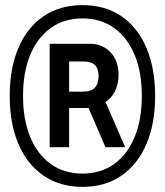

<svg xmlns="http://www.w3.org/2000/svg" viewBox="-20 -718 644 750"><path d="M302 12Q214 12 150 -32Q86 -76 52 -155.5Q18 -235 18 -343Q18 -451 52 -531Q86 -611 150 -654.5Q214 -698 302 -698Q391 -698 454.5 -654.5Q518 -611 552 -531Q586 -451 586 -343Q586 -235 552 -155.5Q518 -76 454.5 -32Q391 12 302 12ZM302 -40Q374 -40 426 -77.5Q478 -115 506 -183Q534 -251 534 -343Q534 -436 506 -503.5Q478 -571 426 -608.5Q374 -646 302 -646Q230 -646 178 -608.5Q126 -571 98 -503.5Q70 -436 70 -343Q70 -251 98 -183Q126 -115 178 -77.5Q230 -40 302 -40ZM174 -143V-547H330Q380 -547 411.5 -514Q443 -481 443 -426Q443 -388 428.5 -360.5Q414 -333 392 -320L469 -143H392L326 -296H250V-143ZM250 -360H305Q336 -360 350.5 -375.5Q365 -391 365 -421Q365 -450 350.5 -464Q336 -478 305 -478H250Z"/></svg>

Font: Archivo Narrow SemiBold
Style: Italic
Weight: 600
Italic angle: -8°
Designer: Hector Gatti
Foundry: Omnibus-Type
Version: Version 3.002